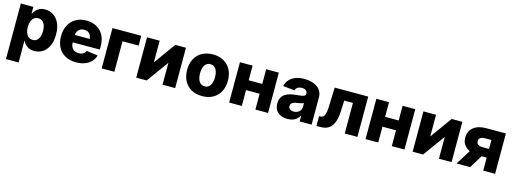

<svg xmlns="http://www.w3.org/2000/svg" viewBox="-9 -1416 6635 2488"><g transform="rotate(15 3308.5 -172.0)"><path d="M54.7 204.1V-541H222.7V-451.7H228Q239.3 -476.6 259.3 -498.8Q279.3 -521 309.6 -534.7Q339.8 -548.3 381.3 -548.3Q440.4 -548.3 489.7 -517.6Q539.1 -486.8 569.3 -425Q599.6 -363.3 599.6 -270Q599.6 -179.2 570.6 -117.2Q541.5 -55.2 491.9 -23.2Q442.4 8.8 379.9 8.8Q339.8 8.8 309.8 -4.6Q279.8 -18.1 259.5 -39.6Q239.3 -61 228 -86.4H224.6V204.1ZM323.7 -125Q356.4 -125 378.9 -142.8Q401.4 -160.6 413.3 -193.6Q425.3 -226.6 425.3 -270Q425.3 -314 413.6 -346.7Q401.9 -379.4 379.2 -397.2Q356.4 -415 323.7 -415Q291.5 -415 268.3 -397.5Q245.1 -379.9 232.7 -347.4Q220.2 -314.9 220.2 -270Q220.2 -226.1 232.7 -193.6Q245.1 -161.1 268.3 -143.1Q291.5 -125 323.7 -125Z M940.4 10.3Q856 10.3 794.4 -23.7Q732.9 -57.6 700 -120.1Q667 -182.6 667 -268.6Q667 -352.1 700 -415Q732.9 -478 793.2 -513.2Q853.5 -548.3 934.6 -548.3Q992.2 -548.3 1040.3 -530Q1088.4 -511.7 1123.8 -476.3Q1159.2 -440.9 1178.5 -389.6Q1197.8 -338.4 1197.8 -272V-229H726.1V-328.6H1116.7L1037.6 -305.2Q1037.6 -342.8 1026.1 -369.4Q1014.6 -396 992.2 -410.4Q969.7 -424.8 936.5 -424.8Q903.3 -424.8 880.6 -410.4Q857.9 -396 845.9 -369.9Q834 -343.8 834 -308.1V-236.3Q834 -195.8 847.4 -168Q860.8 -140.1 885.7 -126.5Q910.6 -112.8 943.8 -112.8Q967.3 -112.8 986.1 -119.1Q1004.9 -125.5 1018.3 -138.2Q1031.7 -150.9 1038.6 -168.5L1190.4 -147.9Q1177.7 -100.1 1143.8 -64.5Q1109.9 -28.8 1058.3 -9.3Q1006.8 10.3 940.4 10.3Z M1670.4 -541V-409.2H1454.1V0H1284.2V-541Z M2270 0H2100.6V-290H2097.7L1888.2 0H1747.6V-541H1917V-253.4H1919.9L2126.5 -541H2270Z M2632.3 10.3Q2547.9 10.3 2486.1 -24.7Q2424.3 -59.6 2391.4 -122.3Q2358.4 -185.1 2358.4 -268.6Q2358.4 -352.5 2391.4 -415.5Q2424.3 -478.5 2486.1 -513.4Q2547.9 -548.3 2632.3 -548.3Q2716.8 -548.3 2778.1 -513.4Q2839.4 -478.5 2872.6 -415.5Q2905.8 -352.5 2905.8 -268.6Q2905.8 -185.1 2872.6 -122.3Q2839.4 -59.6 2778.1 -24.7Q2716.8 10.3 2632.3 10.3ZM2632.3 -120.1Q2664.1 -120.1 2686.8 -138.7Q2709.5 -157.2 2721.2 -190.9Q2732.9 -224.6 2732.9 -269.5Q2732.9 -314.9 2721.2 -348.1Q2709.5 -381.3 2686.8 -399.4Q2664.1 -417.5 2632.3 -417.5Q2600.1 -417.5 2577.4 -399.4Q2554.7 -381.3 2543 -348.1Q2531.2 -314.9 2531.2 -269.5Q2531.2 -224.6 2543 -190.9Q2554.7 -157.2 2577.4 -138.7Q2600.1 -120.1 2632.3 -120.1Z M3395 -344.2V-212.4H3115.2V-344.2ZM3164.1 -541V0H2994.1V-541ZM3516.1 -541V0H3346.2V-541Z M3778.8 9.8Q3727.1 9.8 3686.3 -8.1Q3645.5 -25.9 3622.6 -61.3Q3599.6 -96.7 3599.6 -150.4Q3599.6 -195.3 3615.5 -226.3Q3631.3 -257.3 3659.7 -276.6Q3688 -295.9 3724.4 -305.9Q3760.7 -315.9 3802.2 -319.3Q3848.6 -323.7 3877 -328.1Q3905.3 -332.5 3918.2 -341.8Q3931.2 -351.1 3931.2 -367.7V-369.6Q3931.2 -388.2 3922.4 -400.9Q3913.6 -413.6 3897.2 -420.7Q3880.9 -427.7 3857.4 -427.7Q3834 -427.7 3815.9 -420.7Q3797.9 -413.6 3786.4 -400.9Q3774.9 -388.2 3770.5 -371.1L3615.7 -387.7Q3625.5 -436 3656.7 -472.2Q3688 -508.3 3739 -528.3Q3790 -548.3 3859.9 -548.3Q3911.1 -548.3 3955.3 -536.4Q3999.5 -524.4 4032 -501.2Q4064.5 -478 4082.5 -444.3Q4100.6 -410.6 4100.6 -366.7V0H3939.9V-75.7H3936Q3920.9 -47.9 3898.7 -28.8Q3876.5 -9.8 3846.7 0Q3816.9 9.8 3778.8 9.8ZM3830.6 -103Q3859.4 -103 3882.3 -114.3Q3905.3 -125.5 3918.9 -145.8Q3932.6 -166 3932.6 -192.9V-244.1Q3925.3 -240.7 3914.6 -237.3Q3903.8 -233.9 3891.1 -231.2Q3878.4 -228.5 3865 -226.3Q3851.6 -224.1 3838.9 -222.2Q3814.5 -218.8 3796.9 -210.4Q3779.3 -202.1 3770 -189.2Q3760.7 -176.3 3760.7 -158.2Q3760.7 -140.1 3769.8 -127.9Q3778.8 -115.7 3794.4 -109.4Q3810.1 -103 3830.6 -103Z M4165.5 0V-131.3H4183.1Q4201.2 -131.3 4214.1 -139.4Q4227.1 -147.5 4236.1 -165.8Q4245.1 -184.1 4250 -214.4Q4254.9 -244.6 4256.3 -288.6L4265.6 -541H4714.8V0H4544.9V-410.2H4428.2L4421.9 -266.1Q4417.5 -167 4391.8 -108.6Q4366.2 -50.3 4323.5 -25.1Q4280.8 0 4224.1 0Z M5225.1 -344.2V-212.4H4945.3V-344.2ZM4994.1 -541V0H4824.2V-541ZM5346.2 -541V0H5176.3V-541Z M5978 0H5808.6V-290H5805.7L5596.2 0H5455.6V-541H5625V-253.4H5627.9L5834.5 -541H5978Z M6562 0H6402.8V-411.1H6319.8Q6275.9 -411.1 6255.1 -396Q6234.4 -380.9 6234.4 -350.6Q6234.4 -320.8 6255.9 -305.7Q6277.3 -290.5 6321.8 -290.5H6468.8V-174.3H6301.8Q6190.9 -174.3 6128.7 -222.4Q6066.4 -270.5 6066.4 -352.5Q6066.4 -439 6127.2 -490Q6188 -541 6295.9 -541H6562ZM6227.5 0H6044.4L6199.2 -246.6H6378.4Z"/></g></svg>

Font: Inter 17pt ExtraBold
Style: Regular
Weight: 800
Version: Version 4.001;git-66647c0bb